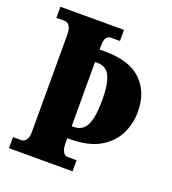

<svg xmlns="http://www.w3.org/2000/svg" viewBox="-131 -813 815 911"><g transform="rotate(20 276.5 -357.0)"><path d="M18 0V-56H62Q69 -56 76.5 -61.5Q84 -67 89 -78.5Q94 -90 94 -109V-601Q94 -622 89 -634.5Q84 -647 76.5 -652.5Q69 -658 62 -658H18V-714H339V-658H293Q283 -658 276 -652.5Q269 -647 265.5 -635Q262 -623 262 -603V-587H289Q414 -587 474 -528Q534 -469 534 -371Q534 -311 508 -258Q482 -205 424.5 -172Q367 -139 271 -139H262V-111Q262 -93 266.5 -80.5Q271 -68 278 -62Q285 -56 293 -56H339V0ZM273 -200Q302 -200 320.5 -217Q339 -234 347.5 -271Q356 -308 356 -367Q356 -446 337.5 -485Q319 -524 275 -524H262V-200Z"/></g></svg>

Font: Noto Serif Khmer ExtraCondensed Black
Style: Regular
Weight: 900
Width: 2
Designer: Danh Hong and the Monotype Design Team
Foundry: Monotype Imaging Inc.
Version: Version 2.004